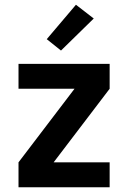

<svg xmlns="http://www.w3.org/2000/svg" viewBox="-20 -789 540 809"><path d="M58 0V-105L294 -415H58V-520H442V-415L206 -105H442V0ZM237 -576 177 -624 300 -769 375 -711Z"/></svg>

Font: Iosevka SS18 Extrabold
Style: Regular
Weight: 800
Monospace: yes
Designer: Belleve Invis
Foundry: Belleve Invis
Version: Version 25.1.1; ttfautohint (v1.8.4)